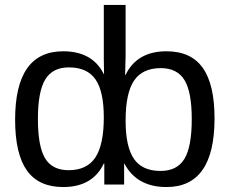

<svg xmlns="http://www.w3.org/2000/svg" viewBox="-20 -745 927 775"><path d="M401 -85H399Q354 10 235 10Q136 10 88.5 -57Q41 -124 41 -262Q41 -538 235 -538Q353 -538 399 -446H400L399 -505V-725H487V-518Q487 -501 485 -443H487Q533 -538 652 -538Q751 -538 798.5 -471Q846 -404 846 -267Q846 10 652 10Q532 10 482 -85H481V0H401ZM133 -265Q133 -154 162 -106Q191 -58 257 -58Q331 -58 365 -109.5Q399 -161 399 -271Q399 -376 365.5 -424.5Q332 -473 258 -473Q192 -473 162.5 -424Q133 -375 133 -265ZM754 -264Q754 -374 724.5 -422Q695 -470 629 -470Q555 -470 521 -419.5Q487 -369 487 -258Q487 -153 520.5 -104Q554 -55 628 -55Q695 -55 724.5 -104Q754 -153 754 -264Z"/></svg>

Font: Libra Sans
Style: Regular
Weight: 400
Foundry: Context Ltd
Version: Version 1.002